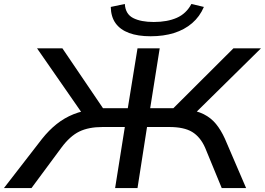

<svg xmlns="http://www.w3.org/2000/svg" viewBox="-49 -949 1337 969"><path d="M-29 0 163 -248Q198 -292 237 -323Q276 -354 322 -372.5Q368 -391 425 -397L374 -365L138 -705H266L483 -385L461 -403H596L645 -705H757L709 -403H852L808 -385L1129 -705H1268L923 -365L888 -397Q943 -391 979.5 -372.5Q1016 -354 1041 -323.5Q1066 -293 1086 -249L1193 0H1070L986 -204Q962 -258 921 -283Q880 -308 805 -308H693L645 0H532L581 -308H469Q398 -308 351 -285Q304 -262 261 -204L110 0ZM711 -766Q647 -766 602.5 -782.5Q558 -799 534.5 -831.5Q511 -864 510 -914L581 -929Q584 -878 623 -858Q662 -838 727 -838Q795 -838 843 -859Q891 -880 917 -929L980 -914Q959 -865 920.5 -832Q882 -799 829.5 -782.5Q777 -766 711 -766Z"/></svg>

Font: Nunito Sans 7pt Expanded Medium
Style: Italic
Weight: 500
Width: 7
Italic angle: -9°
Designer: Vernon Adams
Foundry: Vernon Adams
Version: Version 3.101;gftools[0.9.27]